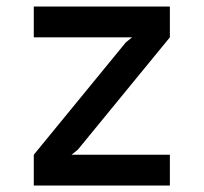

<svg xmlns="http://www.w3.org/2000/svg" viewBox="-20 -571 627 591"><path d="M84 -550.8H502.9V-456.1L219.7 -110.4L200.2 -94.7H502.9V0H84V-94.7L367.2 -440.4L386.7 -456.1H84Z"/></svg>

Font: Allerta
Style: Medium
Weight: 500
Designer: Matt McInerney
Foundry: Matt McInerney
Version: Version 1.0